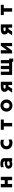

<svg xmlns="http://www.w3.org/2000/svg" viewBox="4645 -5235 710 10040"><g transform="rotate(-90 5000.0 -215.0)"><path d="M598 -166V64H775V-528H598V-322H402V-528H225V64H402V-166Z M1582 28V64H1750C1751 -81 1749 -221 1750 -362C1751 -504 1604 -550 1462 -550C1394 -550 1326 -540 1277 -524V-374C1326 -393 1393 -405 1451 -405C1523 -405 1582 -387 1582 -337V-311C1553 -318 1510 -322 1472 -321C1307 -317 1200 -234 1200 -121C1200 8 1316 86 1469 73C1514 69 1560 51 1582 28ZM1582 -177V-104C1554 -79 1515 -63 1464 -60C1394 -57 1351 -80 1351 -126C1351 -163 1384 -191 1455 -195C1505 -198 1554 -192 1582 -177Z M2723 42 2722 -133C2685 -101 2621 -80 2559 -80C2446 -80 2378 -144 2378 -235C2378 -324 2442 -390 2553 -391C2610 -392 2671 -381 2709 -351V-519C2672 -535 2613 -547 2551 -547C2340 -547 2212 -414 2212 -235C2212 -39 2347 81 2554 81C2618 81 2684 68 2723 42Z M3591 64V-371H3769V-528H3231V-371H3409V64Z M4817 -233C4817 -411 4681 -547 4499 -547C4317 -547 4183 -411 4183 -233C4183 -55 4317 80 4499 80C4681 80 4817 -55 4817 -233ZM4648 -233C4648 -138 4587 -74 4499 -74C4411 -74 4352 -138 4352 -233C4352 -328 4412 -394 4499 -394C4587 -394 4648 -328 4648 -233Z M5574 -128V64H5745V-528H5481C5336 -528 5219 -481 5219 -333C5219 -237 5264 -184 5325 -156L5176 64H5386L5500 -128ZM5487 -386H5576V-276H5481C5410 -276 5389 -295 5389 -327C5389 -360 5403 -386 5487 -386Z M6789 64V120H6957V-92H6880V-528H6709V-92H6577V-528H6405V-92H6272V-528H6101V64Z M7604 64H7775V-528H7630C7598 -487 7481 -322 7445 -273C7429 -251 7414 -230 7401 -210C7395 -200 7392 -200 7392 -214C7392 -226 7395 -277 7395 -297C7396 -343 7396 -490 7396 -528H7225V64H7370C7398 30 7514 -132 7552 -181C7568 -203 7586 -229 7600 -250C7605 -258 7608 -260 7608 -243C7608 -226 7606 -175 7606 -153C7606 -107 7605 36 7604 64Z M8574 -128V64H8745V-528H8481C8336 -528 8219 -481 8219 -333C8219 -237 8264 -184 8325 -156L8176 64H8386L8500 -128ZM8487 -386H8576V-276H8481C8410 -276 8389 -295 8389 -327C8389 -360 8403 -386 8487 -386Z M9591 64V-371H9769V-528H9231V-371H9409V64Z"/></g></svg>

Font: LINE Seed JP_OTF ExtraBold
Style: Regular
Weight: 800
Designer: LY Corporation & Fontrix & Fontworks
Version: Version 1.013